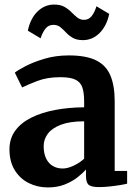

<svg xmlns="http://www.w3.org/2000/svg" viewBox="-20 -811 599 842"><path d="M190 11Q145 11 106.5 -8Q68 -27 44.8 -64.5Q21.5 -102 21.5 -156.5Q21.5 -203.5 47 -238.2Q72.5 -273 117.5 -295.2Q162.5 -317.5 221.8 -328.8Q281 -340 349 -340.5V-366Q349 -404.5 341 -427.8Q333 -451 310.5 -461.8Q288 -472.5 245 -472.5Q187 -472.5 144 -456Q101 -439.5 77 -427.5L45 -492.5Q57 -502.5 91.2 -520.5Q125.5 -538.5 174.8 -553.2Q224 -568 281.5 -568Q358 -568 401.8 -546.2Q445.5 -524.5 464.2 -479.8Q483 -435 483 -366V-61.5H537.5V-5.5Q526 -2.5 504.5 1Q483 4.5 458.8 7Q434.5 9.5 414.5 9.5Q380.5 9.5 368.8 -0.5Q357 -10.5 357 -41V-67.5Q344.5 -53 321 -34.2Q297.5 -15.5 264.5 -2.2Q231.5 11 190 11ZM255 -72Q276.5 -72 303 -84.5Q329.5 -97 349 -115V-279Q286.5 -279 247.2 -264Q208 -249 189.8 -224.5Q171.5 -200 171.5 -170.5Q171.5 -138 182.2 -116Q193 -94 211.8 -83Q230.5 -72 255 -72ZM102 -676.5Q113.5 -730.5 144.8 -760.8Q176 -791 217.5 -791Q245 -791 262.5 -781Q280 -771 293 -757.8Q306 -744.5 318.5 -734.5Q331 -724.5 347 -724Q368.5 -723.5 381.8 -740.2Q395 -757 403 -783.5L459 -750Q448 -697.5 416.8 -666.2Q385.5 -635 343.5 -635Q316.5 -635 299.2 -645Q282 -655 269.8 -668.2Q257.5 -681.5 244.8 -691.8Q232 -702 214.5 -702Q192.5 -702 179.5 -685.5Q166.5 -669 158 -643Z"/></svg>

Font: Merriweather Light 18pt
Style: Bold
Weight: 700
Version: Version 2.100